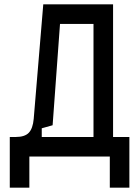

<svg xmlns="http://www.w3.org/2000/svg" viewBox="-20 -720 640 883"><path d="M25 143V-90H52Q94 -90 112.5 -109.5Q131 -129 135 -173L179 -700H500V-90H575V143H485V0H115V143ZM410 -90V-610H256L222 -144L172 -130V-90Z"/></svg>

Font: Fliege Mono Thin
Style: Regular
Weight: 100
Version: Version 0.020;Glyphs 3.3 (3306)